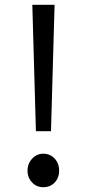

<svg xmlns="http://www.w3.org/2000/svg" viewBox="-20 -769 363 802"><path d="M115 -749H208L193 -221H130ZM115 -6Q95 -26 95 -56Q95 -86 115 -107Q134 -127 161 -127Q189 -127 208 -107Q227 -87 227 -56Q227 -26 208 -6Q189 13 161 13Q133 13 115 -6Z"/></svg>

Font: Source Han Sans K Regular
Style: Regular
Weight: 400
Designer: Ryoko NISHIZUKA  (kana & ideographs); Paul D. Hunt (Latin, Greek & Cyrillic); Wenlong ZHANG  (bopomofo); Sandoll Communi
Foundry: Adobe Systems Incorporated
Version: Version 1.00 July 18, 2014, initial release